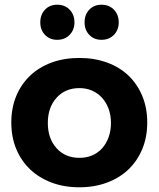

<svg xmlns="http://www.w3.org/2000/svg" viewBox="-20 -789 673 815"><path d="M223 -769Q255 -769 275.5 -748Q296 -727 296 -694Q296 -662 275.5 -641Q255 -620 223 -620Q191 -620 171 -641Q151 -662 151 -694Q151 -727 171 -748Q191 -769 223 -769ZM411 -769Q443 -769 463.5 -748Q484 -727 484 -694Q484 -662 463.5 -641Q443 -620 411 -620Q379 -620 359 -641Q339 -662 339 -694Q339 -727 359 -748Q379 -769 411 -769ZM317 -543Q381 -543 434.5 -523.5Q488 -504 525.5 -468Q563 -432 584 -381.5Q605 -331 605 -269Q605 -207 584 -156.5Q563 -106 525.5 -70Q488 -34 434.5 -14Q381 6 317 6Q252 6 199 -14Q146 -34 108 -70Q70 -106 49 -156.5Q28 -207 28 -269Q28 -331 49 -381.5Q70 -432 108 -468Q146 -504 199 -523.5Q252 -543 317 -543ZM317 -415Q257 -415 220 -374Q183 -333 183 -267Q183 -201 220 -160Q257 -119 317 -119Q347 -119 371.5 -129.5Q396 -140 413.5 -159.5Q431 -179 441 -206.5Q451 -234 451 -267Q451 -300 441 -327Q431 -354 413.5 -373.5Q396 -393 371.5 -404Q347 -415 317 -415Z"/></svg>

Font: Montserrat Semi Bold
Style: Regular
Weight: 600
Designer: Julieta Ulanovsky
Foundry: Julieta Ulanovsky
Version: Version 3.001 September 28, 2015